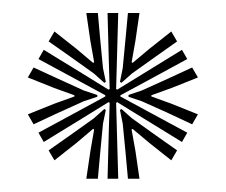

<svg xmlns="http://www.w3.org/2000/svg" viewBox="-20 -821 342 291"><path d="M143 -550.1 144.9 -621.9 146.2 -665.2 144.5 -666.2 107.6 -643.4 46.3 -605.8 38.3 -619.9 101.5 -654.1 139.6 -674.8V-676.7L101.4 -697.4L38.3 -731.5L46.3 -745.5L107.6 -707.9L144.5 -685.1L146.2 -686.1L144.9 -729.6L143 -801.3H159.2L157.2 -729.5L156 -686.1L157.6 -685.1L194.7 -707.9L255.8 -745.5L263.8 -731.5L200.7 -697.2L162.5 -676.6V-674.7L200.7 -654L263.8 -619.9L255.8 -605.8L194.6 -643.4L157.6 -666.2L156 -665.2L157.2 -621.8L159.2 -550.1ZM110.8 -550.1 117.1 -592.5 122.7 -624.8 121.1 -625.7 96.2 -604.6 62.5 -578 53.7 -593.1 86.4 -616.1 122.2 -641.6 138.1 -655.8 140.4 -654.4 136.1 -633.7 131.9 -589.7 128.3 -550.1ZM30.9 -632.6 22.2 -647.7 62 -663.7 92.8 -674.8V-676.6L62 -687.7L22.2 -703.6L30.9 -718.7L68.1 -701.6L107.1 -683.8L127.5 -677V-674.4L107.1 -667.6L66.9 -649.4ZM173.9 -550.1 170.2 -590.8 166 -633.7 161.8 -654.4 164.1 -655.8 180.1 -641.6 215.8 -616.1 248.4 -593.1 239.6 -578 206.1 -604.6 180.9 -625.7 179.4 -624.7 185.2 -592.6 191.4 -550.1ZM138.1 -695.5 122.2 -709.7 85.9 -735.6 53.7 -758.2 62.5 -773.3 96.2 -746.7 121.1 -725.7 122.7 -726.7 117 -758.8 110.8 -801.3H128.3L131.9 -761.1L136.1 -717.7L140.4 -696.9ZM271.2 -632.6 233 -650.5 195 -667.5 174.8 -674.3V-677.1L195 -683.9L234.6 -701.8L271.2 -718.7L280 -703.6L240.1 -687.7L209.4 -676.6V-674.8L240.1 -663.7L280 -647.7ZM164.1 -695.5 161.8 -696.9 166 -717.7 170.2 -761.5 173.9 -801.3H191.4L185.2 -758.9L179.5 -726.7L181 -725.7L206 -746.7L239.6 -773.3L248.4 -758.2L214.8 -734.4L180.1 -709.7Z"/></svg>

Font: Big Shoulders Inline Text Thin
Style: Regular
Weight: 100
Designer: Patric King
Foundry: XO Type Co
Version: Version 2.002